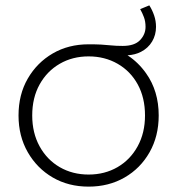

<svg xmlns="http://www.w3.org/2000/svg" viewBox="-20 -691 660 715"><path d="M310 4Q235 4 176.5 -30Q118 -64 83.5 -124Q49 -184 49 -261Q49 -339 83.5 -398.5Q118 -458 176.5 -492Q235 -526 310 -526Q338 -526 356.5 -525Q375 -524 393.5 -522Q412 -520 437 -520Q481 -520 501.5 -541.5Q522 -563 522 -591Q522 -611 516 -627Q510 -643 502 -657L536 -671Q547 -654 554 -633.5Q561 -613 561 -591Q561 -561 546.5 -536.5Q532 -512 505 -498Q484 -487 455 -485Q495 -459 524 -418Q571 -352 571 -261Q571 -184 537 -124Q503 -64 444 -30Q385 4 310 4ZM310 -41Q370 -41 417.5 -68.5Q465 -96 492.5 -146Q520 -196 520 -261Q520 -327 493 -376.5Q466 -426 418 -453.5Q370 -481 310 -481Q250 -481 202.5 -453.5Q155 -426 127.5 -376.5Q100 -327 100 -261Q100 -196 127.5 -146Q155 -96 202.5 -68.5Q250 -41 310 -41Z"/></svg>

Font: Montserrat Z Light
Style: Regular
Weight: 300
Designer: Julieta Ulanovsky
Foundry: Julieta Ulanovsky
Version: Version 8.000